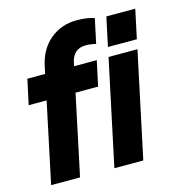

<svg xmlns="http://www.w3.org/2000/svg" viewBox="-112 -863 895 962"><g transform="rotate(-15 335.5 -382.5)"><path d="M35 0 123 -416H30L58 -546H150L158 -583Q176 -669 234 -717Q292 -765 371 -765Q427 -765 463 -752L436 -625Q408 -632 384 -632Q320 -632 305 -568L300 -546H418L390 -416H273L185 0ZM489 -595 521 -745H671L639 -595ZM363 0 479 -546H629L513 0Z"/></g></svg>

Font: Plus Jakarta Display
Style: Bold Italic
Weight: 700
Italic angle: -12°
Designer: Gumpita Rahayu
Foundry: Tokotype Studio
Version: Version 1.000;hotconv 1.0.109;makeotfexe 2.5.65596